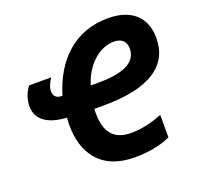

<svg xmlns="http://www.w3.org/2000/svg" viewBox="-128 -862 1035 1008"><g transform="rotate(-20 389.5 -357.5)"><path d="M460 10C541 10 605 -4 660 -28V-154C606 -133 549 -117 485 -117C385 -117 345 -176 345 -278C345 -289 345 -294 346 -302H398C663 -302 779 -392 779 -541C779 -652 711 -725 575 -725C390 -725 267 -607 212 -424H207C175 -424 163 -444 163 -466C163 -490 177 -516 189 -535H66C44 -506 30 -469 30 -430C30 -355 92 -313 195 -308C194 -293 193 -280 193 -266C193 -115 266 10 460 10ZM415 -424H370C401 -527 479 -599 562 -599C606 -599 629 -575 629 -537C629 -449 530 -424 415 -424Z"/></g></svg>

Font: Noto Sans
Style: Bold Italic
Weight: 700
Italic angle: -12°
Designer: Monotype Design Team
Foundry: Monotype Imaging Inc.
Version: Version 2.013